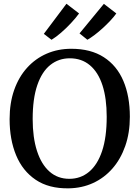

<svg xmlns="http://www.w3.org/2000/svg" viewBox="-20 -1018 762 1049"><path d="M354.5 11Q246.5 12.5 175 -35.8Q103.5 -84 68 -169.8Q32.5 -255.5 32.5 -367Q32.5 -455.5 57.5 -526.5Q82.5 -597.5 128 -647.8Q173.5 -698 235 -724.8Q296.5 -751.5 369.5 -751.5Q476 -751.5 547.2 -705.5Q618.5 -659.5 654 -576Q689.5 -492.5 689.5 -380Q689.5 -292.5 664.5 -220.8Q639.5 -149 594.5 -97.5Q549.5 -46 488.5 -18Q427.5 10 354.5 11ZM359 -41Q420.5 -41 466.5 -79.2Q512.5 -117.5 537.8 -192.8Q563 -268 563 -380Q563 -480.5 539.8 -552Q516.5 -623.5 471.2 -661.5Q426 -699.5 361.5 -699.5Q300.5 -699.5 254.8 -663Q209 -626.5 183.8 -552.8Q158.5 -479 158.5 -367.5Q158.5 -267 182 -193.8Q205.5 -120.5 250.2 -80.8Q295 -41 359 -41ZM457 -801 414.5 -835.5 547.5 -997 615.5 -944.5Q602 -925.5 582.2 -904.5Q562.5 -883.5 540.5 -863.5Q518.5 -843.5 497 -827.2Q475.5 -811 458 -801ZM261 -801 219.5 -833 343 -997.5 412 -944.5Q393.5 -919 367.2 -891Q341 -863 313.2 -839Q285.5 -815 262 -801Z"/></svg>

Font: Merriweather 24pt Medium
Style: Regular
Weight: 500
Designer: Eben Sorkin
Foundry: Eben Sorkin
Version: Version 2.100